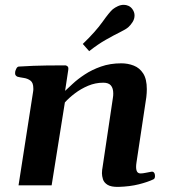

<svg xmlns="http://www.w3.org/2000/svg" viewBox="-20 -752 700 779"><path d="M573.7 -357.9 533.7 -92.3Q532.2 -82.5 532.2 -75.2Q532.2 -61.5 536.6 -54.9Q541 -48.3 550.8 -48.3Q558.6 -48.3 571.8 -51Q585 -53.7 593.8 -55.2Q601.1 -56.6 605 -51.5Q608.9 -46.4 608.9 -38.1Q608.9 -27.3 602.5 -24.4Q579.1 -13.2 543.2 -4.2Q507.3 4.9 460.4 6.3Q430.7 6.8 416.3 -2.2Q401.9 -11.2 397.7 -24.7Q393.6 -38.1 393.6 -49.3Q393.6 -57.6 394.5 -63.5Q395.5 -69.3 395.5 -69.3L438 -354.5Q439 -359.4 439.2 -364Q439.5 -368.7 439.5 -373Q439.5 -394 429.9 -405.3Q420.4 -416.5 398.9 -416.5Q367.2 -416.5 337.6 -404.1Q308.1 -391.6 283.7 -373Q259.3 -354.5 243.2 -336.4L189.5 0H55.2L114.3 -379.9Q115.2 -383.8 115.2 -387.2Q115.2 -390.6 115.2 -393.6Q115.2 -416.5 103.5 -425Q91.8 -433.6 76.4 -435.8Q61 -438 50.3 -440.9Q45.4 -443.4 43 -447.3Q40.5 -451.2 41.5 -460.4Q42.5 -466.3 46.4 -473.9Q50.3 -481.4 56.2 -481.9Q118.2 -485.8 168.5 -486.3Q218.8 -486.8 245.1 -486.8Q249 -486.8 253.9 -482.9Q258.8 -479 256.8 -467.3L244.1 -383.3Q255.4 -393.6 275.1 -412.1Q294.9 -430.7 323.7 -449.7Q352.5 -468.8 389.6 -481.9Q426.8 -495.1 472.2 -495.1Q499 -495.1 522.7 -485.8Q546.4 -476.6 561 -453.9Q575.7 -431.2 575.7 -390.1Q575.7 -382.8 575.2 -374.8Q574.7 -366.7 573.7 -357.9ZM341.8 -544.4 315.9 -573.7Q367.2 -623 395.8 -663.1Q424.3 -703.1 437.5 -714.4Q446.8 -721.7 458.5 -727.1Q470.2 -732.4 482.4 -732.4Q491.7 -732.4 500.7 -728.5Q509.8 -724.6 516.6 -715.8Q525.9 -703.1 525.9 -689.5Q525.9 -675.3 518.1 -662.8Q510.3 -650.4 500.5 -641.6Q491.2 -633.3 466.8 -621.3Q442.4 -609.4 409.7 -590.8Q377 -572.3 341.8 -544.4Z"/></svg>

Font: Gelasio SemiBold
Style: Italic
Weight: 600
Italic angle: -8.5°
Designer: Eben Sorkin
Foundry: Eben Sorkin
Version: Version 1.008